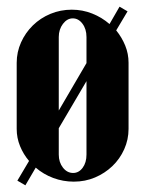

<svg xmlns="http://www.w3.org/2000/svg" viewBox="-20 -534 435 575"><path d="M67 -52Q50 -72 40 -96.5Q30 -121 30 -148V-346Q30 -378 43 -407Q56 -436 78.5 -458Q101 -480 131 -492.5Q161 -505 195 -505Q227 -505 256 -493.5Q285 -482 308 -462L338 -514L362 -500L328 -443Q345 -422 355 -397.5Q365 -373 365 -346V-148Q365 -116 352 -87Q339 -58 316.5 -36.5Q294 -15 264.5 -2.5Q235 10 201 10Q169 10 139.5 -1Q110 -12 87 -32L56 21L32 7ZM198 -479Q181 -479 168.5 -462.5Q156 -446 156 -423V-203L239 -345V-423Q239 -447 227 -463Q215 -479 198 -479ZM156 -71Q156 -48 168.5 -32Q181 -16 199 -16Q216 -16 227.5 -31.5Q239 -47 239 -71V-291L156 -150Z"/></svg>

Font: Moniqa Black Heading
Style: Regular
Weight: 900
Designer: Rajesh Rajput
Foundry: Rajesh Rajput
Version: Version 1.000